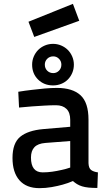

<svg xmlns="http://www.w3.org/2000/svg" viewBox="-20 -967 564 998"><path d="M440 -119Q441 -93 453.5 -83.5Q466 -74 489 -71L486 10Q460 10 440.5 8Q421 6 406.5 1.5Q392 -3 380.5 -10Q369 -17 359 -26Q334 -15 305 -7Q280 0 248.5 5.5Q217 11 185 11Q117 11 81 -30Q45 -71 45 -146Q45 -223 85 -256Q125 -289 205 -296L345 -308V-344Q345 -382 325.5 -401Q306 -420 271 -420Q243 -420 209.5 -418Q176 -416 147 -414Q113 -411 79 -408L75 -490Q111 -496 147 -500Q178 -504 212.5 -507Q247 -510 276 -510Q357 -510 398.5 -472Q440 -434 440 -345ZM216 -224Q177 -221 159 -202Q141 -183 141 -148Q141 -71 202 -71Q226 -71 251 -74.5Q276 -78 297 -83Q322 -88 345 -96V-234ZM147 -631Q147 -653 155.5 -673Q164 -693 178.5 -707.5Q193 -722 213 -730.5Q233 -739 256 -739Q278 -739 298 -730.5Q318 -722 332.5 -707.5Q347 -693 355.5 -673Q364 -653 364 -631Q364 -608 355.5 -588Q347 -568 332.5 -553.5Q318 -539 298 -531Q278 -523 256 -523Q209 -523 178 -553.5Q147 -584 147 -631ZM213 -631Q213 -612 225.5 -599.5Q238 -587 257 -587Q274 -587 286.5 -599.5Q299 -612 299 -631Q299 -649 286.5 -661.5Q274 -674 257 -674Q238 -674 225.5 -661.5Q213 -649 213 -631ZM359 -947 392 -859 158 -775 128 -854Z"/></svg>

Font: Panefresco 600wt
Style: Regular
Weight: 600
Designer: Campivisivi
Foundry: Campivisivi & Chank Co
Version: Version 1.001